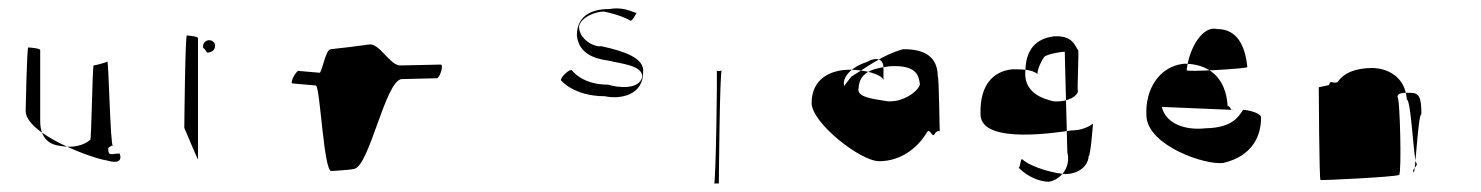

<svg xmlns="http://www.w3.org/2000/svg" viewBox="-20 -419 3464 449"><path d="M40 -160C40 -104 201 -47 229 -44C255 -36 266 -42 260 -60C241 -60 233 -52 233 -72C234 -76 249 -82 244 -78C238 -76 234 -280 231 -275C229 -273 203 -266 199 -266C196 -265 194 -92 191 -92C176 -79 150 -72 120 -78C100 -80 74 -92 74 -136V-302C74 -306 49 -308 46 -308C43 -308 40 -162 40 -160Z M411 -120C411 -120 443 -44 443 -46V-330C443 -334 419 -336 417 -336C413 -336 411 -124 411 -120ZM455 -312C455 -302 453 -314 464 -296C475 -296 483 -302 483 -312C483 -319 477 -325 469 -325C462 -325 455 -319 455 -312Z M663 -224 719 -219C729 -212 737 -18 755 -19C763 -20 795 -21 808 -24C844 -30 881 -230 919 -234L1001 -236C1009 -236 1018 -268 1011 -268L918 -266C893 -263 868 -319 843 -315C823 -312 775 -306 754 -304C740 -304 733 -244 726 -249L680 -253C675 -258 658 -228 663 -224Z M1292 -231C1292 -231 1322 -194 1394 -194C1432 -186 1484 -197 1484 -250C1488 -284 1437 -300 1386 -311C1370 -308 1334 -327 1334 -357C1339 -380 1374 -392 1392 -392C1432 -384 1452 -372 1452 -372C1457 -364 1469 -390 1469 -390C1474 -382 1446 -405 1406 -398C1372 -398 1329 -388 1329 -336C1334 -294 1368 -282 1404 -277C1433 -270 1482 -266 1482 -240C1476 -208 1424 -214 1402 -221C1341 -221 1318 -254 1318 -254C1314 -261 1289 -237 1292 -231Z M1650 10H1661C1661 15 1663 -256 1668 -255C1671 -253 1653 -251 1656 -256C1658 -261 1654 12 1650 10Z M1878 -178C1878 -132 1992 -42 2036 -42C2089 -42 2128 -76 2148 -110C2155 -121 2160 -94 2166 -106C2168 -112 2181 -116 2178 -110C2177 -105 2176 -244 2173 -240C2173 -296 2128 -304 2092 -304C2042 -290 2008 -262 1971 -240L1954 -218C1949 -238 1970 -262 2007 -274C2024 -284 2046 -286 2046 -260V-232C2041 -246 2000 -256 1968 -256C1921 -256 1878 -234 1878 -178ZM1988 -214C1990 -256 2034 -260 2060 -264C2124 -268 2128 -242 2131 -224C2134 -213 2099 -180 2057 -182C2018 -188 1982 -192 1988 -214Z M2273 -150C2276 -80 2456 -110 2486 -114C2508 -114 2526 -122 2536 -130C2536 -126 2530 -54 2526 -54C2524 -26 2496 -12 2473 -12C2452 -12 2393 -26 2370 -47C2366 -47 2366 -26 2362 -27C2384 -4 2414 6 2432 6C2454 4 2486 -23 2476 -63L2470 -298C2459 -298 2428 -292 2422 -286C2416 -278 2406 -258 2406 -246C2394 -256 2374 -257 2348 -257C2314 -254 2270 -232 2273 -150ZM2378 -256C2380 -316 2416 -330 2444 -334C2490 -337 2494 -310 2501 -302C2504 -306 2498 -202 2501 -206C2500 -196 2481 -180 2444 -182C2419 -188 2372 -202 2378 -256Z M2661 -147C2665 -78 2799 -32 2841 -38C2909 -54 2930 -102 2929 -146C2926 -155 2899 -162 2887 -162C2877 -148 2864 -120 2799 -119C2756 -114 2707 -127 2697 -169L2863 -162C2859 -158 2855 -175 2851 -170C2847 -239 2806 -270 2749 -270C2691 -264 2657 -210 2661 -147ZM2755 -255C2761 -308 2793 -360 2827 -351C2873 -351 2892 -312 2897 -262C2891 -258 2750 -250 2755 -255Z M3064 -215C3064 -212 3065 1 3068 2C3072 3 3243 -5 3252 -10C3258 -14 3254 -194 3248 -192C3248 -202 3260 -202 3277 -202C3298 -202 3304 -194 3304 -152C3296 -152 3290 -12 3286 -16C3280 -24 3298 -31 3292 -38C3286 -43 3280 -186 3270 -186C3266 -241 3224 -259 3190 -260C3149 -260 3122 -248 3108 -227C3096 -222 3091 -234 3088 -220Z"/></svg>

Font: pokerface
Style: Regular
Weight: 400
Version: Version 1